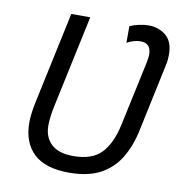

<svg xmlns="http://www.w3.org/2000/svg" viewBox="-82 -800 841 887"><g transform="rotate(10 338.5 -357.0)"><path d="M300 10Q188 10 133.5 -41.5Q79 -93 79 -188Q79 -205 82 -230Q85 -255 91 -283L183 -714H272L179 -278Q174 -255 171 -230Q168 -205 168 -189Q168 -133 202.5 -101Q237 -69 305 -69Q394 -69 437.5 -115Q481 -161 500 -250L565 -553Q567 -564 568.5 -573.5Q570 -583 570 -591Q570 -645 521 -645Q490 -645 457 -627V-705Q475 -713 498.5 -718.5Q522 -724 545 -724Q592 -724 626 -696Q660 -668 660 -607Q660 -596 659 -584.5Q658 -573 655 -559L588 -243Q572 -165 537.5 -108Q503 -51 445 -20.5Q387 10 300 10Z"/></g></svg>

Font: Noto Sans IKEA
Style: Italic
Weight: 400
Italic angle: -12°
Designer: Monotype Design Team
Foundry: Monotype Imaging Inc.
Version: Version 2.001